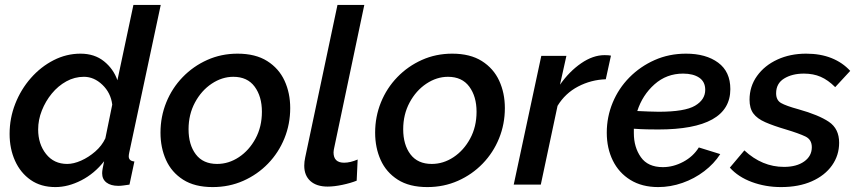

<svg xmlns="http://www.w3.org/2000/svg" viewBox="-20 -750 3487 780"><path d="M205 10Q146 10 104.5 -19Q63 -48 41 -97Q19 -146 19 -206Q19 -270 42 -328.5Q65 -387 105.5 -433Q146 -479 198 -505.5Q250 -532 307 -532Q364 -532 402.5 -501Q441 -470 457 -424L522 -730H633L505 -130Q504 -125 503.5 -121.5Q503 -118 503 -115Q503 -96 526 -94L506 0Q492 2 481 3.5Q470 5 461 5Q430 5 412.5 -8.5Q395 -22 395 -46Q395 -54 397 -65Q399 -76 403 -95Q364 -45 310.5 -17.5Q257 10 205 10ZM253 -84Q279 -84 309.5 -97.5Q340 -111 367 -134.5Q394 -158 408 -188L436 -325Q430 -373 396 -405.5Q362 -438 321 -438Q283 -438 249.5 -419.5Q216 -401 190.5 -370Q165 -339 150 -301Q135 -263 135 -224Q135 -165 167 -124.5Q199 -84 253 -84Z M844 10Q771 10 724 -20Q677 -50 654.5 -100Q632 -150 632 -211Q632 -276 655.5 -334Q679 -392 722 -436.5Q765 -481 822 -506.5Q879 -532 945 -532Q1018 -532 1065.5 -502Q1113 -472 1136 -422Q1159 -372 1159 -311Q1159 -246 1135.5 -188Q1112 -130 1069 -85.5Q1026 -41 968.5 -15.5Q911 10 844 10ZM862 -84Q909 -84 950.5 -111.5Q992 -139 1018 -187Q1044 -235 1044 -296Q1044 -358 1014.5 -398Q985 -438 928 -438Q882 -438 840 -410Q798 -382 772 -333.5Q746 -285 746 -225Q746 -162 775.5 -123Q805 -84 862 -84Z M1311 8Q1266 8 1241 -14.5Q1216 -37 1216 -77Q1216 -85 1217 -93.5Q1218 -102 1220 -111L1351 -730H1460L1338 -151Q1337 -146 1336 -141Q1335 -136 1335 -131Q1335 -89 1378 -89Q1403 -89 1433 -102L1429 -16Q1404 -6 1370.5 1Q1337 8 1311 8Z M1716 10Q1643 10 1596 -20Q1549 -50 1526.5 -100Q1504 -150 1504 -211Q1504 -276 1527.5 -334Q1551 -392 1594 -436.5Q1637 -481 1694 -506.5Q1751 -532 1817 -532Q1890 -532 1937.5 -502Q1985 -472 2008 -422Q2031 -372 2031 -311Q2031 -246 2007.5 -188Q1984 -130 1941 -85.5Q1898 -41 1840.5 -15.5Q1783 10 1716 10ZM1734 -84Q1781 -84 1822.5 -111.5Q1864 -139 1890 -187Q1916 -235 1916 -296Q1916 -358 1886.5 -398Q1857 -438 1800 -438Q1754 -438 1712 -410Q1670 -382 1644 -333.5Q1618 -285 1618 -225Q1618 -162 1647.5 -123Q1677 -84 1734 -84Z M2179 -523H2281L2255 -406Q2293 -460 2341 -493Q2389 -526 2436 -526Q2446 -526 2451.5 -525.5Q2457 -525 2462 -524L2441 -428Q2381 -426 2328.5 -398.5Q2276 -371 2245 -320L2177 0H2067Z M2654 10Q2588 10 2541 -19Q2494 -48 2469.5 -98Q2445 -148 2445 -211Q2445 -275 2469 -333Q2493 -391 2537 -435.5Q2581 -480 2639.5 -506Q2698 -532 2767 -532Q2848 -532 2897.5 -495.5Q2947 -459 2947 -388Q2947 -224 2654 -224Q2634 -224 2609 -224.5Q2584 -225 2555 -227Q2555 -218 2555 -209Q2555 -152 2583.5 -111.5Q2612 -71 2673 -71Q2715 -71 2755.5 -92.5Q2796 -114 2819 -151L2906 -124Q2881 -85 2841 -54.5Q2801 -24 2752.5 -7Q2704 10 2654 10ZM2755 -451Q2688 -451 2639 -407.5Q2590 -364 2569 -299Q2594 -298 2615.5 -297Q2637 -296 2656 -296Q2762 -296 2803.5 -320.5Q2845 -345 2845 -385Q2845 -418 2820.5 -434.5Q2796 -451 2755 -451Z M3153 10Q3090 10 3034.5 -10.5Q2979 -31 2945 -69L3004 -139Q3076 -72 3165 -72Q3216 -72 3247 -94Q3278 -116 3278 -152Q3278 -183 3252 -195.5Q3226 -208 3173 -224Q3122 -239 3089 -253.5Q3056 -268 3040.5 -289Q3025 -310 3025 -345Q3025 -399 3055.5 -441.5Q3086 -484 3138 -508Q3190 -532 3255 -532Q3313 -532 3358 -514Q3403 -496 3434 -462L3373 -396Q3344 -425 3314 -438Q3284 -451 3246 -451Q3198 -451 3165.5 -431Q3133 -411 3133 -371Q3133 -343 3153 -331.5Q3173 -320 3224 -306Q3306 -283 3347.5 -255Q3389 -227 3389 -170Q3389 -119 3360 -78Q3331 -37 3278 -13.5Q3225 10 3153 10Z"/></svg>

Font: Raleway SemiBold
Style: Italic
Weight: 600
Italic angle: -12°
Designer: Matt McInerney, Pablo Impallari, Rodrigo Fuenzalida
Foundry: Matt McInerney, Pablo Impallari, Rodrigo Fuenzalida
Version: Version 4.026